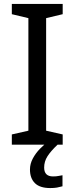

<svg xmlns="http://www.w3.org/2000/svg" viewBox="-20 -734 379 974"><path d="M298 0H40V-52L124 -71V-642L40 -662V-714H298V-662L214 -642V-71L298 -52ZM204 116Q204 161 249 161Q266 161 277.5 158.5Q289 156 297 155V211Q283 215 269 217.5Q255 220 235 220Q182 220 157 195Q132 170 132 126Q132 97 146.5 70Q161 43 182.5 21Q204 -1 224 -15L272 0Q238 32 221 58.5Q204 85 204 116Z"/></svg>

Font: Noto Sans Kaithi
Style: Regular
Weight: 400
Designer: Monotype Design Team
Foundry: Monotype Imaging Inc.
Version: Version 2.005; ttfautohint (v1.8.4.7-5d5b)